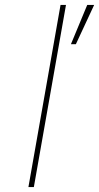

<svg xmlns="http://www.w3.org/2000/svg" viewBox="-20 -757 401 777"><path d="M95 0 225 -737H247L117 0ZM267 -578 333 -737H361L287 -578Z"/></svg>

Font: Tomorrow Thin
Style: Italic
Weight: 250
Italic angle: -10°
Designer: Tony de Marco, Monica Rizzolli
Foundry: Just in Type
Version: Version 2.002